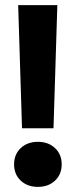

<svg xmlns="http://www.w3.org/2000/svg" viewBox="-20 -720 296 750"><path d="M51 -700H204L189 -219H66ZM35 -78Q35 -117 61 -141.5Q87 -166 128 -166Q169 -166 195 -141.5Q221 -117 221 -78Q221 -39 195 -14.5Q169 10 128 10Q87 10 61 -14.5Q35 -39 35 -78Z"/></svg>

Font: Sarabun
Style: Bold
Weight: 700
Designer: Suppakit Chalermlarp | Katatrad Co.,Ltd.
Foundry: Cadson Demak Co.,Ltd.
Version: Version 1.000; ttfautohint (v1.6)